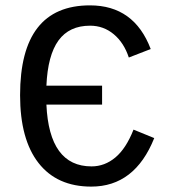

<svg xmlns="http://www.w3.org/2000/svg" viewBox="-20 -689 640 719"><path d="M153.8 -297.4Q164.1 -65.9 322.8 -65.9Q372.1 -65.9 412.1 -99.4Q452.1 -132.8 480 -203.6L557.6 -171.9Q484.9 9.8 321.8 9.8Q193.4 9.8 124.3 -78.6Q55.2 -167 55.2 -332.5Q55.2 -668.9 316.9 -668.9Q482.4 -668.9 544.4 -505.4L462.4 -473.6Q444.3 -528.8 406 -560.8Q367.7 -592.8 317.4 -592.8Q239.3 -592.8 199 -537.4Q158.7 -481.9 153.8 -368.2H362.3V-297.4Z"/></svg>

Font: Cousine
Style: Regular
Weight: 400
Monospace: yes
Designer: Steve Matteson
Foundry: Ascender Corporation
Version: Version 1.20